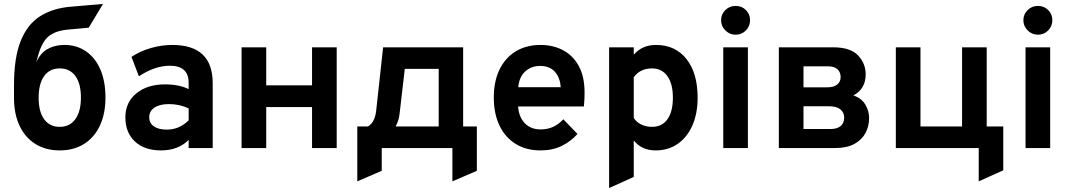

<svg xmlns="http://www.w3.org/2000/svg" viewBox="-20 -751 5426 974"><path d="M283 12Q212.5 12 160.2 -20.2Q108 -52.5 79.5 -112.5Q51 -172.5 51 -255V-318Q51 -459 85.2 -543.8Q119.5 -628.5 184 -669Q248.5 -709.5 339 -717L502.5 -731L430 -610.5L326 -601Q262.5 -595.5 227.5 -567.5Q192.5 -539.5 172.5 -466.5Q168.5 -452 164 -435Q167.5 -442.5 171.2 -449.5Q175 -456.5 179.5 -463.5Q200 -493.5 233 -508.2Q266 -523 307 -523Q369 -523 416 -490.8Q463 -458.5 489 -398.8Q515 -339 515 -256Q515 -173.5 486.5 -113.2Q458 -53 406 -20.5Q354 12 283 12ZM283 -107.5Q334 -107.5 362.2 -146.5Q390.5 -185.5 390.5 -256Q390.5 -326.5 362.5 -365.2Q334.5 -404 283 -404Q232 -404 204 -365.2Q176 -326.5 176 -255Q176 -184.5 204 -146Q232 -107.5 283 -107.5Z M797 12Q713 12 664.5 -33.2Q616 -78.5 616 -156Q616 -231.5 671.5 -277.2Q727 -323 817.5 -323Q888 -323 937 -299V-331Q937 -417.5 841.5 -417.5Q766 -417.5 684.5 -364L647 -462.5Q690.5 -491.5 744.8 -507.2Q799 -523 854 -523Q1059 -523 1059 -329V0H937V-41Q883.5 12 797 12ZM826 -93.5Q890 -93.5 937 -140.5V-201Q891 -223 837 -223Q790.5 -223 763.8 -205.2Q737 -187.5 737 -156Q737 -126.5 760.5 -110Q784 -93.5 826 -93.5Z M1205.5 0V-511H1330.5V-318H1563V-511H1688V0H1563V-208H1330.5V0Z M1792.5 169V-109.5H1846Q1881.5 -128.5 1888.5 -191L1923.5 -511H2329.5V-109.5H2399V115.5L2275 169V0H1916.5V115.5ZM1987 -109.5H2205.5V-401.5H2033.5L2007.5 -178Q2005.5 -157 2000 -140Q1994.5 -123 1987 -109.5Z M2722.5 12Q2649 12 2595.8 -21Q2542.5 -54 2513.8 -114.2Q2485 -174.5 2485 -256Q2485 -338.5 2514.2 -398.5Q2543.5 -458.5 2596.8 -490.8Q2650 -523 2722.5 -523Q2784.5 -523 2835 -497Q2885.5 -471 2915.5 -417.2Q2945.5 -363.5 2945.5 -280.5Q2945.5 -267.5 2944.8 -248.8Q2944 -230 2942 -211H2608.5Q2611.5 -158.5 2641.8 -126.5Q2672 -94.5 2723 -94.5Q2791.5 -94.5 2837.5 -146L2909.5 -71.5Q2876.5 -34 2829.8 -11Q2783 12 2722.5 12ZM2609 -308.5H2824.5Q2821 -358.5 2794.5 -387.5Q2768 -416.5 2720 -416.5Q2676 -416.5 2645 -389.2Q2614 -362 2609 -308.5Z M3070 203V-511H3195V-473.5Q3237.5 -523 3307.5 -523Q3406 -523 3462.5 -451.5Q3519 -380 3519 -255.5Q3519 -175 3492.5 -114.8Q3466 -54.5 3418 -21.2Q3370 12 3306 12Q3235 12 3195 -38.5V146.5ZM3287.5 -107.5Q3338.5 -107.5 3366 -146.2Q3393.5 -185 3393.5 -255.5Q3393.5 -326 3365.5 -365Q3337.5 -404 3287.5 -404Q3228 -404 3195 -359.5V-153Q3208 -131.5 3232.8 -119.5Q3257.5 -107.5 3287.5 -107.5Z M3711.5 -575Q3681.5 -575 3659.8 -596.8Q3638 -618.5 3638 -648.5Q3638 -678.5 3659.5 -699.8Q3681 -721 3711.5 -721Q3743 -721 3764 -700Q3785 -679 3785 -648.5Q3785 -618 3763.8 -596.5Q3742.5 -575 3711.5 -575ZM3649 0V-511H3774V0Z M3931 0V-511H4206Q4293.5 -511 4332.5 -470.2Q4371.5 -429.5 4371.5 -373.5Q4371.5 -335.5 4355 -308.8Q4338.5 -282 4309 -267Q4351 -252.5 4370 -220Q4389 -187.5 4389 -152Q4389 -112 4371 -77.2Q4353 -42.5 4314.8 -21.2Q4276.5 0 4216 0ZM4056 -308H4176.5Q4209.5 -308 4227 -322Q4244.5 -336 4244.5 -360Q4244.5 -385 4228.2 -399.8Q4212 -414.5 4182 -414.5H4056ZM4056 -96.5H4193Q4227.5 -96.5 4245 -112Q4262.5 -127.5 4262.5 -154.5Q4262.5 -180.5 4243 -196.2Q4223.5 -212 4184 -212H4056Z M4524.5 0V-511H4649.5V-109.5H4860.5V-511H4985.5V-109.5H5069.5V113L4945 169V0Z M5245 -575Q5215 -575 5193.2 -596.8Q5171.5 -618.5 5171.5 -648.5Q5171.5 -678.5 5193 -699.8Q5214.5 -721 5245 -721Q5276.5 -721 5297.5 -700Q5318.5 -679 5318.5 -648.5Q5318.5 -618 5297.2 -596.5Q5276 -575 5245 -575ZM5182.5 0V-511H5307.5V0Z"/></svg>

Font: Overpass
Style: Bold
Weight: 700
Designer: Delve Withrington, Dave Bailey, Thomas Jockin
Foundry: Delve Fonts LLC
Version: Version 4.000; ttfautohint (v1.8.3)